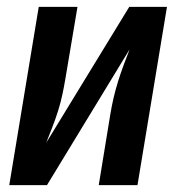

<svg xmlns="http://www.w3.org/2000/svg" viewBox="-20 -540 540 560"><path d="M7 0 93 -520H206L171 -312Q167 -288 162 -264.5Q157 -241 149.5 -217Q142 -193 133 -170Q124 -147 115 -124L357 -520H467L381 0H268L302 -208Q306 -232 311.5 -255.5Q317 -279 324.5 -303Q332 -327 340.5 -350Q349 -373 358 -396L117 0Z"/></svg>

Font: Iosevka Curly Slab
Style: Bold Italic
Weight: 700
Italic angle: -9°
Monospace: yes
Designer: Belleve Invis
Foundry: Belleve Invis
Version: Version 22.1.2; ttfautohint (v1.8.4)